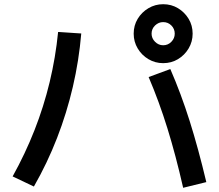

<svg xmlns="http://www.w3.org/2000/svg" viewBox="-20 -865 1040 912"><path d="M850 27Q815 -127 775.5 -254.5Q736 -382 686 -499L789 -537Q840 -420 881 -290Q922 -160 960 0ZM40 -27Q100 -135 144 -247Q188 -359 216 -475.5Q244 -592 256 -713L366 -706Q355 -577 326 -452.5Q297 -328 251 -209.5Q205 -91 141 21ZM755 -565Q717 -565 685 -584Q653 -603 634 -635Q615 -667 615 -705Q615 -744 634 -775.5Q653 -807 685 -826Q717 -845 755 -845Q794 -845 825.5 -826Q857 -807 876 -775.5Q895 -744 895 -705Q895 -667 876 -635Q857 -603 825.5 -584Q794 -565 755 -565ZM755 -650Q778 -650 794 -666.5Q810 -683 810 -705Q810 -728 794 -744Q778 -760 755 -760Q733 -760 716.5 -744Q700 -728 700 -705Q700 -683 716.5 -666.5Q733 -650 755 -650Z"/></svg>

Font: M PLUS 1 Thin Medium
Style: Regular
Weight: 500
Version: Version 1.001